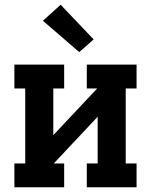

<svg xmlns="http://www.w3.org/2000/svg" viewBox="-20 -794 640 814"><path d="M41 0V-101H87V-419H41V-520H252V-419H206V-221L392 -419H348V-520H559V-419H513V-101H559V0H348V-101H394V-299L208 -101H252V0ZM316 -573 162 -706 237 -774 377 -627Z"/></svg>

Font: Iosevka HT Extended
Style: Bold
Weight: 700
Width: 7
Monospace: yes
Designer: Belleve Invis
Foundry: Belleve Invis
Version: Version 32.3.0; ttfautohint (v1.8.4)